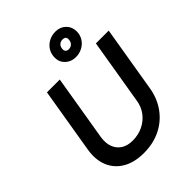

<svg xmlns="http://www.w3.org/2000/svg" viewBox="-261 -1076 1229 1229"><g transform="rotate(-45 353.5 -461.5)"><path d="M313 14Q227 14 169 -20Q111 -54 86 -114.5Q61 -175 74 -256L148 -700H264L190 -256Q182 -206 195.5 -169.5Q209 -133 240.5 -113Q272 -93 318 -93Q369 -93 411.5 -113.5Q454 -134 482 -171Q510 -208 517 -256L591 -700H707L633 -256Q620 -174 576 -113Q532 -52 464.5 -19Q397 14 313 14ZM439 -728Q397 -728 368.5 -754.5Q340 -781 340 -821Q340 -855 356 -881Q372 -907 399.5 -922Q427 -937 461 -937Q503 -937 530.5 -910.5Q558 -884 559 -843Q559 -809 542.5 -783Q526 -757 498.5 -742.5Q471 -728 439 -728ZM442 -796Q461 -796 473.5 -808.5Q486 -821 486 -844Q486 -869 458 -869Q438 -869 426 -856.5Q414 -844 414 -822Q414 -810 421.5 -803Q429 -796 442 -796Z"/></g></svg>

Font: Figtree Light SemiBold
Style: Italic
Weight: 600
Italic angle: -9.5°
Version: Version 2.001;gftools[0.9.30]